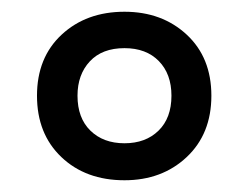

<svg xmlns="http://www.w3.org/2000/svg" viewBox="-20 -794 424 327"><path d="M192 -487Q126 -487 84.5 -526.5Q43 -566 43 -631Q43 -696 85 -735Q127 -774 192 -774Q256 -774 298 -735Q340 -696 340 -631Q340 -566 298 -526.5Q256 -487 192 -487ZM192 -550Q228 -550 250 -571.5Q272 -593 272 -631Q272 -668 250.5 -690Q229 -712 192 -712Q154 -712 133 -689.5Q112 -667 112 -631Q112 -593 134 -571.5Q156 -550 192 -550Z"/></svg>

Font: Noto Sans Tamil UI Condensed Medium
Style: Regular
Weight: 500
Width: 3
Designer: Jelle Bosma - Monotype Design Team
Foundry: Monotype Imaging Inc.
Version: Version 2.004; ttfautohint (v1.8.4.7-5d5b)